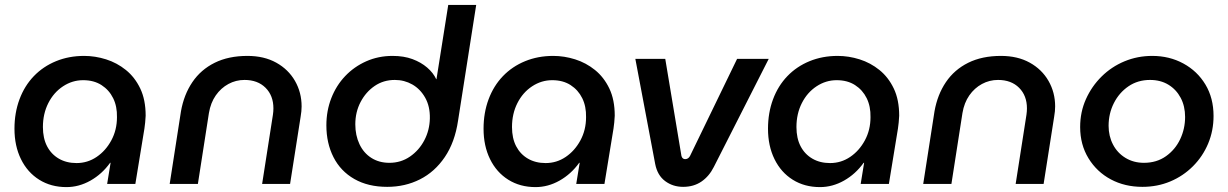

<svg xmlns="http://www.w3.org/2000/svg" viewBox="-20 -750 5008 783"><path d="M251 13Q188 13 140 -17Q92 -47 65.5 -101Q39 -155 39 -225Q39 -290 59.5 -345Q80 -400 118 -439.5Q156 -479 208.5 -500.5Q261 -522 323 -522Q368 -522 412.5 -508Q457 -494 493.5 -464.5Q530 -435 552 -389Q574 -343 574 -278Q573 -263 572 -250.5Q571 -238 569 -226L532 0H417L431 -86H429Q396 -40 349 -13.5Q302 13 251 13ZM292 -85Q337 -85 374 -110Q411 -135 434 -177.5Q457 -220 457 -272Q458 -316 441.5 -349.5Q425 -383 394 -403Q363 -423 319 -423Q275 -423 237 -398Q199 -373 177 -329.5Q155 -286 155 -232Q155 -186 172 -153.5Q189 -121 220 -103Q251 -85 292 -85Z M672 0 718 -296Q730 -364 764.5 -415Q799 -466 855.5 -494Q912 -522 989 -522Q1057 -522 1106.5 -494.5Q1156 -467 1183 -420Q1210 -373 1210 -316Q1210 -307 1209 -296Q1208 -285 1206 -274L1163 0H1049L1093 -282Q1094 -289 1094.5 -295.5Q1095 -302 1095 -308Q1095 -360 1063 -392Q1031 -424 977 -424Q942 -424 911.5 -407.5Q881 -391 860 -361Q839 -331 832 -289L787 0Z M1559 12Q1481 12 1425 -20Q1369 -52 1340 -109Q1311 -166 1311 -239Q1311 -298 1331 -349.5Q1351 -401 1387.5 -439.5Q1424 -478 1473.5 -500Q1523 -522 1581 -522Q1627 -522 1662 -509Q1697 -496 1722 -474.5Q1747 -453 1759 -427H1760L1808 -730H1922L1848 -258Q1835 -170 1794 -109.5Q1753 -49 1692.5 -18.5Q1632 12 1559 12ZM1568 -86Q1615 -86 1652 -111.5Q1689 -137 1710.5 -178Q1732 -219 1733 -267Q1734 -316 1714 -351.5Q1694 -387 1661.5 -405.5Q1629 -424 1590 -424Q1544 -424 1508 -399.5Q1472 -375 1450.5 -334Q1429 -293 1429 -243Q1429 -198 1446 -162Q1463 -126 1494.5 -106Q1526 -86 1568 -86Z M2164 13Q2101 13 2053 -17Q2005 -47 1978.5 -101Q1952 -155 1952 -225Q1952 -290 1972.5 -345Q1993 -400 2031 -439.5Q2069 -479 2121.5 -500.5Q2174 -522 2236 -522Q2281 -522 2325.5 -508Q2370 -494 2406.5 -464.5Q2443 -435 2465 -389Q2487 -343 2487 -278Q2486 -263 2485 -250.5Q2484 -238 2482 -226L2445 0H2330L2344 -86H2342Q2309 -40 2262 -13.5Q2215 13 2164 13ZM2205 -85Q2250 -85 2287 -110Q2324 -135 2347 -177.5Q2370 -220 2370 -272Q2371 -316 2354.5 -349.5Q2338 -383 2307 -403Q2276 -423 2232 -423Q2188 -423 2150 -398Q2112 -373 2090 -329.5Q2068 -286 2068 -232Q2068 -186 2085 -153.5Q2102 -121 2133 -103Q2164 -85 2205 -85Z M2766 12Q2724 12 2692.5 -11.5Q2661 -35 2652 -81L2571 -510H2693L2759 -114Q2761 -107 2765 -104Q2769 -101 2774 -101Q2787 -101 2794 -114L2986 -510H3115L2891 -69Q2872 -31 2840.5 -9.5Q2809 12 2766 12Z M3324 13Q3261 13 3213 -17Q3165 -47 3138.5 -101Q3112 -155 3112 -225Q3112 -290 3132.5 -345Q3153 -400 3191 -439.5Q3229 -479 3281.5 -500.5Q3334 -522 3396 -522Q3441 -522 3485.5 -508Q3530 -494 3566.5 -464.5Q3603 -435 3625 -389Q3647 -343 3647 -278Q3646 -263 3645 -250.5Q3644 -238 3642 -226L3605 0H3490L3504 -86H3502Q3469 -40 3422 -13.5Q3375 13 3324 13ZM3365 -85Q3410 -85 3447 -110Q3484 -135 3507 -177.5Q3530 -220 3530 -272Q3531 -316 3514.5 -349.5Q3498 -383 3467 -403Q3436 -423 3392 -423Q3348 -423 3310 -398Q3272 -373 3250 -329.5Q3228 -286 3228 -232Q3228 -186 3245 -153.5Q3262 -121 3293 -103Q3324 -85 3365 -85Z M3745 0 3791 -296Q3803 -364 3837.5 -415Q3872 -466 3928.5 -494Q3985 -522 4062 -522Q4130 -522 4179.5 -494.5Q4229 -467 4256 -420Q4283 -373 4283 -316Q4283 -307 4282 -296Q4281 -285 4279 -274L4236 0H4122L4166 -282Q4167 -289 4167.5 -295.5Q4168 -302 4168 -308Q4168 -360 4136 -392Q4104 -424 4050 -424Q4015 -424 3984.5 -407.5Q3954 -391 3933 -361Q3912 -331 3905 -289L3860 0Z M4639 12Q4567 12 4510 -18.5Q4453 -49 4419 -104.5Q4385 -160 4385 -232Q4385 -293 4408.5 -345.5Q4432 -398 4472.5 -438Q4513 -478 4566 -500Q4619 -522 4679 -522Q4749 -522 4806 -491Q4863 -460 4896 -405Q4929 -350 4929 -277Q4929 -217 4907 -164.5Q4885 -112 4845 -72Q4805 -32 4752.5 -10Q4700 12 4639 12ZM4645 -86Q4697 -86 4735 -113Q4773 -140 4793 -182.5Q4813 -225 4813 -273Q4813 -317 4795 -351Q4777 -385 4745 -404.5Q4713 -424 4670 -424Q4620 -424 4582 -398Q4544 -372 4522.5 -329.5Q4501 -287 4501 -237Q4501 -195 4519 -160.5Q4537 -126 4570 -106Q4603 -86 4645 -86Z"/></svg>

Font: MuseoModerno Medium
Style: Italic
Weight: 500
Italic angle: -9°
Designer: Pablo Cosgaya, Héctor Gatti, Marcela Romero, and the Authors of The MuseoModerno Project.
Foundry: Omnibus-Type Team
Version: Version 1.003